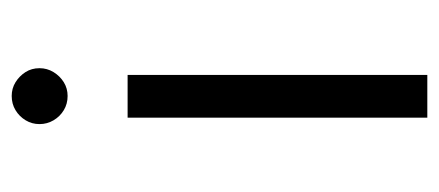

<svg xmlns="http://www.w3.org/2000/svg" viewBox="-231 -519 750 328"><g transform="rotate(-90 144.0 -355.0)"><path d="M107 0V-512H180V0ZM144 -614.5Q130.5 -614.5 119.8 -621Q109 -627.5 102.5 -638.5Q96 -649.5 96 -662.5Q96 -675.5 102.5 -686.2Q109 -697 119.8 -703.5Q130.5 -710 144 -710Q157 -710 167.5 -703.5Q178 -697 184.8 -686.5Q191.5 -676 191.5 -662.5Q191.5 -649.5 184.8 -638.5Q178 -627.5 167.5 -621Q157 -614.5 144 -614.5Z"/></g></svg>

Font: Spartan Thin
Style: Regular
Weight: 400
Version: Version 1.004